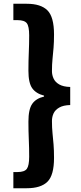

<svg xmlns="http://www.w3.org/2000/svg" viewBox="-20 -827 429 1020"><path d="M51 173V87H73Q110 87 122.5 70Q135 53 135 5Q135 -42 133 -86Q131 -130 131 -181Q131 -246 151 -275Q171 -304 214 -314V-319Q171 -330 151 -358.5Q131 -387 131 -451Q131 -504 133 -548.5Q135 -593 135 -639Q135 -687 122.5 -703.5Q110 -720 73 -720H51V-807H122Q197 -807 232 -772Q267 -737 267 -644Q267 -604 264.5 -573.5Q262 -543 259 -514Q256 -485 256 -449Q256 -429 264.5 -410Q273 -391 294.5 -378.5Q316 -366 353 -365V-269Q316 -268 294.5 -255.5Q273 -243 264.5 -224.5Q256 -206 256 -184Q256 -148 259 -119Q262 -90 264.5 -59.5Q267 -29 267 12Q267 104 232 138.5Q197 173 122 173Z"/></svg>

Font: Noto Sans SC ExtraBold
Style: Regular
Weight: 800
Designer: Ryoko NISHIZUKA 西塚涼子 (kana, bopomofo & ideographs); Paul D. Hunt (Latin, Greek & Cyrillic); Sandoll Communications 산돌커뮤니
Foundry: Adobe
Version: Version 2.004-H2;hotconv 1.0.118;makeotfexe 2.5.65603